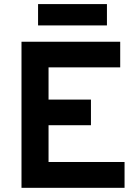

<svg xmlns="http://www.w3.org/2000/svg" viewBox="-20 -900 664 920"><path d="M83 0V-700H556V-577.2H212.6V-422.8H415.8V-300H212.6V-123.8H576.8V0ZM162.4 -778.2V-880.4H492.4V-778.2Z"/></svg>

Font: Overpass
Style: Regular
Weight: 400
Designer: Delve Withrington, Dave Bailey, Thomas Jockin
Foundry: Delve Fonts LLC
Version: Version 4.000